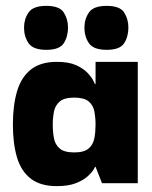

<svg xmlns="http://www.w3.org/2000/svg" viewBox="-20 -625 520 655"><path d="M174 10Q118 10 85 -15.5Q52 -41 38 -88Q24 -135 24 -200Q24 -265 38 -313Q52 -361 85 -387.5Q118 -414 174 -414Q215 -414 240 -402.5Q265 -391 279 -376Q293 -361 298.5 -349.5Q304 -338 304 -338H306V-414H450V0H328L306 -56H304Q305 -56 299 -46Q293 -36 278.5 -23Q264 -10 238.5 0Q213 10 174 10ZM233 -105Q267 -105 282.5 -118.5Q298 -132 302 -154Q306 -176 306 -199Q306 -223 302 -244.5Q298 -266 282.5 -279Q267 -292 233 -292Q199 -292 183.5 -278.5Q168 -265 164 -244Q160 -223 160 -199Q160 -175 164 -153.5Q168 -132 183.5 -118.5Q199 -105 233 -105ZM138 -455Q93 -455 77.5 -477.5Q62 -500 62 -531Q62 -560 77.5 -582.5Q93 -605 138 -605Q183 -605 197.5 -582.5Q212 -560 212 -531Q212 -500 197.5 -477.5Q183 -455 138 -455ZM344 -455Q299 -455 283.5 -477.5Q268 -500 268 -531Q268 -560 283.5 -582.5Q299 -605 344 -605Q389 -605 403.5 -582.5Q418 -560 418 -531Q418 -500 403.5 -477.5Q389 -455 344 -455Z"/></svg>

Font: Darker Grotesque Black
Style: Regular
Weight: 900
Designer: Gabriel Lam
Foundry: TypeRant
Version: Version 1.000;gftools[0.9.28]